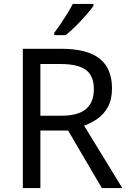

<svg xmlns="http://www.w3.org/2000/svg" viewBox="-20 -964 662 984"><path d="M294 -714Q427 -714 490.5 -663.5Q554 -613 554 -511Q554 -454 533 -416Q512 -378 479.5 -355.5Q447 -333 411 -320L607 0H502L329 -295H187V0H97V-714ZM289 -636H187V-371H294Q381 -371 421 -405.5Q461 -440 461 -507Q461 -577 419 -606.5Q377 -636 289 -636ZM459 -934Q447 -916 422 -887.5Q397 -859 368.5 -830.5Q340 -802 316 -784H258V-796Q273 -815 290.5 -841Q308 -867 325 -894.5Q342 -922 353 -944H459Z"/></svg>

Font: Noto Sans Masaram Gondi
Style: Regular
Weight: 400
Designer: Ek Type & Mukund Gokhale
Foundry: Ek Type
Version: Version 1.004; ttfautohint (v1.8.4.7-5d5b)